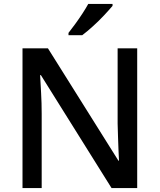

<svg xmlns="http://www.w3.org/2000/svg" viewBox="-20 -961 816 981"><path d="M681 0H550L189 -577H185Q187 -537 190 -485.5Q193 -434 193 -380V0H95V-714H225L585 -140H588Q587 -161 585.5 -193Q584 -225 583 -261.5Q582 -298 581 -330V-714H681ZM555 -931Q540 -913 513 -884Q486 -855 455 -827Q424 -799 400 -781H330V-793Q345 -812 364 -838Q383 -864 401 -891.5Q419 -919 431 -941H555Z"/></svg>

Font: Noto Sans Sinhala UI Medium
Style: Regular
Weight: 500
Designer: Jelle Bosma - Monotype Design Team
Foundry: Monotype Imaging Inc.
Version: Version 2.006; ttfautohint (v1.8.4.7-5d5b)